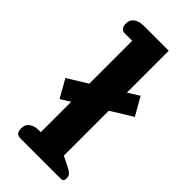

<svg xmlns="http://www.w3.org/2000/svg" viewBox="-226 -764 817 817"><g transform="rotate(45 183.0 -355.0)"><path d="M54 -33Q54 -56 70.5 -68Q87 -80 116 -80H125V-263L82 -236L36 -317L125 -372V-630H81Q54 -630 54 -663Q54 -686 70.5 -698Q87 -710 116 -710H265V-458L316 -490L362 -409L265 -349V-79L301 -61Q324 -50 333 -41.5Q342 -33 342 -19Q342 -9 338 -4.5Q334 0 324 0H81Q54 0 54 -33Z"/></g></svg>

Font: Maitree
Style: Bold
Weight: 700
Designer: CadsonDemak Team
Foundry: CadsonDemak
Version: Version 1.002